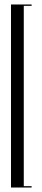

<svg xmlns="http://www.w3.org/2000/svg" viewBox="-20 -785 189 856"><path d="M29 51V-765H121V-759H86V45H121V51Z"/></svg>

Font: Moniqa Cond Display
Style: Regular
Weight: 400
Width: 3
Designer: Rajesh Rajput
Foundry: Rajesh Rajput
Version: Version 1.000